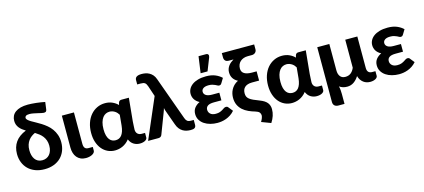

<svg xmlns="http://www.w3.org/2000/svg" viewBox="-67 -1356 4677 2119"><g transform="rotate(-15 2271.5 -296.0)"><path d="M467 -626Q464.5 -609 456.5 -603.2Q448.5 -597.5 432 -597.5Q422.5 -597.5 404.2 -601.8Q386 -606 364 -611.2Q342 -616.5 318.2 -621Q294.5 -625.5 274.5 -625.5Q246.5 -625.5 234.5 -617Q222.5 -608.5 222.5 -596Q222.5 -582.5 236 -570Q249.5 -557.5 271.2 -544.5Q293 -531.5 321 -516.5Q349 -501.5 378.2 -483Q407.5 -464.5 435.5 -441.2Q463.5 -418 485.2 -388Q507 -358 520.5 -320Q534 -282 534 -234.5Q534 -182.5 517 -138.5Q500 -94.5 467.8 -62.2Q435.5 -30 388.5 -11.8Q341.5 6.5 281.5 6.5Q222 6.5 175 -11.5Q128 -29.5 95.5 -61.5Q63 -93.5 45.5 -137.8Q28 -182 28 -234.5Q28 -313.5 67.8 -370Q107.5 -426.5 189.5 -459.5Q169.5 -471.5 152 -485Q134.5 -498.5 121.2 -515Q108 -531.5 100.5 -551.2Q93 -571 93 -596Q93 -626 104.8 -650.8Q116.5 -675.5 140.5 -693.2Q164.5 -711 200.2 -720.8Q236 -730.5 284 -730.5Q303.5 -730.5 328.5 -729Q353.5 -727.5 379.8 -724.5Q406 -721.5 431.5 -717.5Q457 -713.5 478 -709ZM396.5 -231.5Q396.5 -265.5 387 -292.2Q377.5 -319 361.5 -340Q345.5 -361 324.2 -377.5Q303 -394 279.5 -408.5Q258.5 -399 238.8 -384.8Q219 -370.5 203.8 -350Q188.5 -329.5 179.5 -302.2Q170.5 -275 170.5 -239Q170.5 -209.5 177.2 -183.2Q184 -157 197.5 -137.5Q211 -118 232 -106.8Q253 -95.5 281.5 -95.5Q307 -95.5 328.2 -104.8Q349.5 -114 364.8 -131.8Q380 -149.5 388.2 -174.8Q396.5 -200 396.5 -231.5Z M616 -515.5H754V-157Q754 -125.5 766.5 -109.5Q779 -93.5 808 -93.5H856.5V-52.5Q856.5 -38.5 847.2 -27.8Q838 -17 823 -9.5Q808 -2 789.5 1.8Q771 5.5 752.5 5.5Q719 5.5 693.5 -6.2Q668 -18 650.8 -38.8Q633.5 -59.5 624.8 -87.8Q616 -116 616 -149Z M1369 5Q1331.5 5 1300 -14Q1268.5 -33 1251 -74Q1233.5 -51.5 1213 -35.8Q1192.5 -20 1171 -10.5Q1149.5 -1 1127.5 3.2Q1105.5 7.5 1085.5 7.5Q1041.5 7.5 1003.5 -10.2Q965.5 -28 937.8 -61Q910 -94 894.2 -141Q878.5 -188 878.5 -247Q878.5 -309 896 -360.5Q913.5 -412 944.8 -448.5Q976 -485 1018.5 -505.2Q1061 -525.5 1110.5 -525.5Q1156.5 -525.5 1193.2 -509Q1230 -492.5 1256 -465.5L1262.5 -491.5Q1270.5 -515.5 1297 -515.5H1381.5L1356 -252.5Q1355.5 -228.5 1353.2 -204.8Q1351 -181 1351 -158.5Q1351 -142 1356.2 -129.8Q1361.5 -117.5 1370 -109.8Q1378.5 -102 1390 -98Q1401.5 -94 1414.5 -94H1453.5V-40.5Q1453.5 -32 1447.8 -23.8Q1442 -15.5 1431 -9Q1420 -2.5 1404.2 1.2Q1388.5 5 1369 5ZM1120.5 -99.5Q1140.5 -99.5 1158 -107Q1175.5 -114.5 1189 -131.2Q1202.5 -148 1211.5 -174.5Q1220.5 -201 1224.5 -239L1236 -359.5Q1229 -372 1219 -383.2Q1209 -394.5 1196 -403Q1183 -411.5 1167.5 -416.8Q1152 -422 1135 -422Q1113 -422 1092.5 -412.8Q1072 -403.5 1056.2 -383Q1040.5 -362.5 1030.8 -329.8Q1021 -297 1021 -250.5Q1021 -208.5 1029 -179.5Q1037 -150.5 1050.8 -132.8Q1064.5 -115 1082.5 -107.2Q1100.5 -99.5 1120.5 -99.5Z M1661.5 -460.5 1620.5 -582.5Q1615 -598 1609 -607.8Q1603 -617.5 1594.8 -623Q1586.5 -628.5 1575.2 -630.8Q1564 -633 1548 -633H1508.5V-682.5Q1508.5 -693 1512.2 -702Q1516 -711 1524.8 -717.8Q1533.5 -724.5 1548.2 -728.2Q1563 -732 1585 -732Q1605.5 -732 1627.8 -727.8Q1650 -723.5 1670.5 -712.5Q1691 -701.5 1708.2 -682.2Q1725.5 -663 1736 -632.5L1913.5 -140.5Q1921.5 -117 1935.5 -105Q1949.5 -93 1979 -93H2010V-39.5Q2010 -25 2005.8 -16.2Q2001.5 -7.5 1993.5 -2.5Q1985.5 2.5 1974.2 4.2Q1963 6 1949.5 6Q1927 6 1904.2 1.2Q1881.5 -3.5 1861 -15.5Q1840.5 -27.5 1823.5 -48.5Q1806.5 -69.5 1795.5 -102L1739 -259Q1733.5 -272 1730.8 -283.2Q1728 -294.5 1726 -305Q1723 -294 1719.2 -283Q1715.5 -272 1711 -260.5L1621 -25Q1617 -15 1607.8 -7.5Q1598.5 0 1582 0H1463.5Z M2041.5 0ZM2409.5 -406.5Q2402 -394.5 2395.5 -391Q2389 -387.5 2379 -387.5Q2370.5 -387.5 2361.5 -392.8Q2352.5 -398 2339.8 -404Q2327 -410 2309.5 -415.2Q2292 -420.5 2266.5 -420.5Q2226.5 -420.5 2205.8 -406Q2185 -391.5 2185 -367.5Q2185 -341.5 2208.5 -326Q2232 -310.5 2277.5 -310.5H2360.5V-223H2277.5Q2226 -223 2203.8 -207Q2181.5 -191 2181.5 -162.5Q2181.5 -134 2202.5 -114.8Q2223.5 -95.5 2264 -95.5Q2292.5 -95.5 2310.8 -102.5Q2329 -109.5 2342.5 -118Q2356 -126.5 2366.5 -133.5Q2377 -140.5 2389.5 -140.5Q2406.5 -140.5 2414.5 -128.5L2454.5 -78.5Q2432.5 -53 2407 -36.5Q2381.5 -20 2355.2 -10.5Q2329 -1 2303.5 2.8Q2278 6.5 2256.5 6.5Q2214.5 6.5 2175.5 -3.8Q2136.5 -14 2106.8 -34Q2077 -54 2059.2 -83.5Q2041.5 -113 2041.5 -151Q2041.5 -193 2064.2 -221.8Q2087 -250.5 2123.5 -267.5Q2104 -277.5 2090 -290.5Q2076 -303.5 2067.2 -318Q2058.5 -332.5 2054.5 -348.2Q2050.5 -364 2050.5 -379.5Q2050.5 -408.5 2064.2 -434.8Q2078 -461 2104.8 -480.8Q2131.5 -500.5 2171.5 -512Q2211.5 -523.5 2264 -523.5Q2324.5 -523.5 2367.8 -505.5Q2411 -487.5 2441 -458.5ZM2216.5 -571 2243 -759H2327.5Q2346.5 -759 2353.2 -747.2Q2360 -735.5 2353 -716.5L2295.5 -571Z M2869.5 -669.5Q2869.5 -657.5 2865 -648Q2860.5 -638.5 2853 -632Q2845.5 -625.5 2835.8 -622Q2826 -618.5 2816 -618.5H2768.5Q2741.5 -618.5 2719.2 -610.5Q2697 -602.5 2681.2 -588.2Q2665.5 -574 2657 -553.8Q2648.5 -533.5 2648.5 -509Q2648.5 -468.5 2679.5 -450Q2710.5 -431.5 2766.5 -431.5H2819V-326H2738Q2709 -326 2688.2 -319Q2667.5 -312 2654 -299.5Q2640.5 -287 2634.2 -269.5Q2628 -252 2628 -230.5Q2628 -209 2635 -193.2Q2642 -177.5 2658.5 -164.2Q2675 -151 2702 -138.8Q2729 -126.5 2769 -111.5Q2826.5 -89.5 2850.8 -58.8Q2875 -28 2875 15Q2875 53.5 2863.2 89.2Q2851.5 125 2828 161.5L2721.5 121Q2725.5 114.5 2730.2 105.8Q2735 97 2738.8 87.5Q2742.5 78 2745 68.8Q2747.5 59.5 2747.5 52Q2747.5 33 2735.5 18Q2723.5 3 2691.5 -6.5Q2652.5 -17.5 2616.2 -34Q2580 -50.5 2552.2 -75.2Q2524.5 -100 2508 -134.8Q2491.5 -169.5 2491.5 -217Q2491.5 -237.5 2496.2 -260.8Q2501 -284 2512.8 -306.8Q2524.5 -329.5 2544 -349.8Q2563.5 -370 2593 -384.5Q2558 -402.5 2539.8 -431Q2521.5 -459.5 2521.5 -499Q2521.5 -520.5 2528 -538.8Q2534.5 -557 2546 -572.8Q2557.5 -588.5 2573 -601.2Q2588.5 -614 2606.5 -624.5H2556.5Q2525.5 -624.5 2512.8 -638.8Q2500 -653 2500 -676.5V-725.5H2869.5Z M3390.5 5Q3353 5 3321.5 -14Q3290 -33 3272.5 -74Q3255 -51.5 3234.5 -35.8Q3214 -20 3192.5 -10.5Q3171 -1 3149 3.2Q3127 7.5 3107 7.5Q3063 7.5 3025 -10.2Q2987 -28 2959.2 -61Q2931.5 -94 2915.8 -141Q2900 -188 2900 -247Q2900 -309 2917.5 -360.5Q2935 -412 2966.2 -448.5Q2997.5 -485 3040 -505.2Q3082.5 -525.5 3132 -525.5Q3178 -525.5 3214.8 -509Q3251.5 -492.5 3277.5 -465.5L3284 -491.5Q3292 -515.5 3318.5 -515.5H3403L3377.5 -252.5Q3377 -228.5 3374.8 -204.8Q3372.5 -181 3372.5 -158.5Q3372.5 -142 3377.8 -129.8Q3383 -117.5 3391.5 -109.8Q3400 -102 3411.5 -98Q3423 -94 3436 -94H3475V-40.5Q3475 -32 3469.2 -23.8Q3463.5 -15.5 3452.5 -9Q3441.5 -2.5 3425.8 1.2Q3410 5 3390.5 5ZM3142 -99.5Q3162 -99.5 3179.5 -107Q3197 -114.5 3210.5 -131.2Q3224 -148 3233 -174.5Q3242 -201 3246 -239L3257.5 -359.5Q3250.5 -372 3240.5 -383.2Q3230.5 -394.5 3217.5 -403Q3204.5 -411.5 3189 -416.8Q3173.5 -422 3156.5 -422Q3134.5 -422 3114 -412.8Q3093.5 -403.5 3077.8 -383Q3062 -362.5 3052.2 -329.8Q3042.5 -297 3042.5 -250.5Q3042.5 -208.5 3050.5 -179.5Q3058.5 -150.5 3072.2 -132.8Q3086 -115 3104 -107.2Q3122 -99.5 3142 -99.5Z M3672 -515.5V-213.5Q3672 -170.5 3691.8 -144.8Q3711.5 -119 3750.5 -119Q3788 -119 3813.5 -139.2Q3839 -159.5 3854 -195.5V-515.5H3992V-156.5Q3992 -124.5 4006.8 -109.2Q4021.5 -94 4047 -94H4086V-40.5Q4086 -32 4080.2 -23.8Q4074.5 -15.5 4063.5 -9Q4052.5 -2.5 4036.8 1.5Q4021 5.5 4001.5 5.5Q3980 5.5 3960.5 -0.5Q3941 -6.5 3924.5 -19Q3908 -31.5 3895.5 -50Q3883 -68.5 3876 -94Q3850 -53.5 3817.2 -31.2Q3784.5 -9 3742 -9Q3714.5 -9 3692.8 -16Q3671 -23 3653.5 -36Q3659 -14 3661 9.2Q3663 32.5 3663 53V166.5H3594.5Q3566 166.5 3550 152Q3534 137.5 3534 110V-515.5Z M4484.5 -406.5Q4477 -394.5 4470.5 -391Q4464 -387.5 4454 -387.5Q4445.5 -387.5 4436.5 -392.8Q4427.5 -398 4414.8 -404Q4402 -410 4384.5 -415.2Q4367 -420.5 4341.5 -420.5Q4301.5 -420.5 4280.8 -406Q4260 -391.5 4260 -367.5Q4260 -341.5 4283.5 -326Q4307 -310.5 4352.5 -310.5H4435.5V-223H4352.5Q4301 -223 4278.8 -207Q4256.5 -191 4256.5 -162.5Q4256.5 -134 4277.5 -114.8Q4298.5 -95.5 4339 -95.5Q4367.5 -95.5 4385.8 -102.5Q4404 -109.5 4417.5 -118Q4431 -126.5 4441.5 -133.5Q4452 -140.5 4464.5 -140.5Q4481.5 -140.5 4489.5 -128.5L4529.5 -78.5Q4507.5 -53 4482 -36.5Q4456.5 -20 4430.2 -10.5Q4404 -1 4378.5 2.8Q4353 6.5 4331.5 6.5Q4289.5 6.5 4250.5 -3.8Q4211.5 -14 4181.8 -34Q4152 -54 4134.2 -83.5Q4116.5 -113 4116.5 -151Q4116.5 -193 4139.2 -221.8Q4162 -250.5 4198.5 -267.5Q4179 -277.5 4165 -290.5Q4151 -303.5 4142.2 -318Q4133.5 -332.5 4129.5 -348.2Q4125.5 -364 4125.5 -379.5Q4125.5 -408.5 4139.2 -434.8Q4153 -461 4179.8 -480.8Q4206.5 -500.5 4246.5 -512Q4286.5 -523.5 4339 -523.5Q4399.5 -523.5 4442.8 -505.5Q4486 -487.5 4516 -458.5Z"/></g></svg>

Font: Lato Heavy
Style: Regular
Weight: 800
Designer: Lukasz Dziedzic
Foundry: tyPoland Lukasz Dziedzic
Version: Version 2.007; 2014-02-27